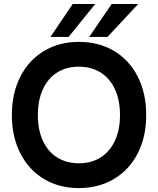

<svg xmlns="http://www.w3.org/2000/svg" viewBox="-20 -921 788 956"><path d="M39 -348Q39 -456 81 -538.8Q123 -621.5 198.8 -667Q274.5 -712.5 372.5 -712.5Q472 -712.5 548 -667.2Q624 -622 666 -539.2Q708 -456.5 708 -348Q708 -240 665.8 -157.5Q623.5 -75 547.2 -29.8Q471 15.5 372.5 15.5Q274 15.5 198.5 -30Q123 -75.5 81 -158Q39 -240.5 39 -348ZM372.5 -108Q435 -108 481.2 -137.2Q527.5 -166.5 552.5 -220.8Q577.5 -275 577.5 -348Q577.5 -421.5 552.5 -476Q527.5 -530.5 481.2 -559.8Q435 -589 372.5 -589Q310.5 -589 264.5 -560Q218.5 -531 193.5 -476.5Q168.5 -422 168.5 -348Q168.5 -274.5 193.5 -220.2Q218.5 -166 264.5 -137Q310.5 -108 372.5 -108ZM536 -901H668L515 -737H424ZM342 -901H454L321.5 -737H231Z"/></svg>

Font: HK Grotesk
Style: Bold
Weight: 700
Designer: Alfredo Marco Pradil
Foundry: Hanken Design Co.
Version: Version 3.001